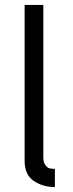

<svg xmlns="http://www.w3.org/2000/svg" viewBox="-20 -760 296 780"><path d="M80 -107V-740H156V-121Q156 -100 164.5 -89Q173 -78 181.5 -76Q190 -74 203 -74V0Q154 0 117 -25Q80 -50 80 -107Z"/></svg>

Font: Easer Grotesk Light
Style: Regular
Weight: 300
Designer: Boardeaser, Bonnie Shaver-Troup, Thomas Jockin
Foundry: Lexend
Version: Version 1.008;Glyphs 3.1.2 (3151)